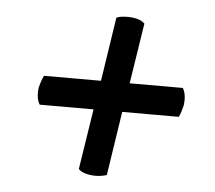

<svg xmlns="http://www.w3.org/2000/svg" viewBox="-41 -564 613 547"><g transform="rotate(5 266.0 -290.5)"><path d="M251 -61Q237 -61 223.5 -64.5Q210 -68 202 -76L229 -249H75Q64 -266 68 -298Q70 -306 73 -315Q76 -324 80 -332H243L271 -515Q278 -518 286 -519Q294 -520 303 -520Q318 -520 331 -516.5Q344 -513 352 -505L325 -332H477Q488 -314 484 -283Q480 -265 473 -249H311L283 -66Q267 -61 251 -61Z"/></g></svg>

Font: Petrona ExtraBold
Style: Italic
Weight: 800
Italic angle: -9°
Designer: Ringo R. Seeber
Foundry: Ringo R. Seeber
Version: Version 2.001; ttfautohint (v1.8.3)